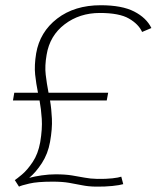

<svg xmlns="http://www.w3.org/2000/svg" viewBox="-20 -702 638 733"><path d="M52.5 10.5 36.5 -14.5Q44 -19 64.2 -36Q84.5 -53 105 -83.8Q125.5 -114.5 133.5 -159Q142 -210 139.5 -248Q137 -286 131 -318.5H29.5L34.5 -348H125Q118 -382 114.2 -417Q110.5 -452 118 -498Q132 -580 198.2 -631Q264.5 -682 364.5 -682Q445.5 -682 492.2 -658Q539 -634 558 -595L522.5 -580Q509 -610 472.2 -631.2Q435.5 -652.5 361 -652.5Q283.5 -652.5 226.8 -609.2Q170 -566 158 -493Q150.5 -450.5 154.5 -416.8Q158.5 -383 165 -349.5Q165.5 -348.5 165.5 -348H393L387.5 -318.5H171Q176.5 -286.5 178.2 -248.5Q180 -210.5 171 -160Q163 -115 139.8 -79.2Q116.5 -43.5 91.5 -23Q111.5 -28.5 139.2 -32.5Q167 -36.5 192.5 -36.5Q229.5 -36.5 255.2 -32.2Q281 -28 303 -23.8Q325 -19.5 351.5 -19Q384.5 -18.5 409 -21.2Q433.5 -24 443 -27.5L450.5 1Q437.5 5 408.8 8Q380 11 345 10.5Q316.5 10 293.2 5.2Q270 0.5 244 -4Q218 -8.5 181 -8.5Q122.5 -8.5 91.8 -1.2Q61 6 52.5 10.5Z"/></svg>

Font: Anybody ExtraExpanded ExtraLight
Style: Italic
Weight: 200
Width: 8
Italic angle: -10°
Designer: Tyler Finck
Foundry: Etcetera Type Company
Version: Version 1.010; ttfautohint (v1.8.3) -l 8 -r 50 -G 200 -x 14 